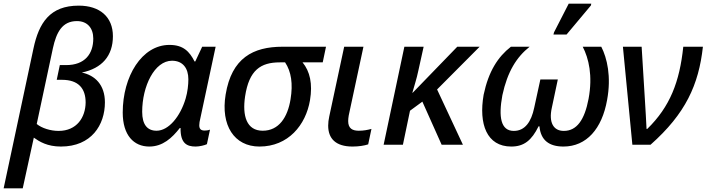

<svg xmlns="http://www.w3.org/2000/svg" viewBox="-46 -796 3886 1056"><path d="M-26 240H79L140 -39C171 -17 214 10 289 10C457 10 531 -109 531 -233C531 -330 476 -382 404 -397C515 -420 575 -489 575 -597C575 -703 503 -765 387 -765C229 -765 168 -671 138 -529ZM276 -76C232 -76 184 -91 156 -114L245 -531C264 -618 296 -680 377 -680C435 -680 467 -641 467 -584C467 -500 421 -438 318 -438H283L266 -357H295C386 -357 425 -309 425 -232C424 -151 377 -76 276 -76Z M775 10C849 10 900 -37 943 -92H947C946 -8 981 10 1030 10C1051 10 1080 3 1092 -3L1109 -83C1099 -79 1088 -78 1079 -78C1058 -78 1050 -88 1050 -107C1050 -118 1052 -130 1056 -146L1140 -539H1066L1028 -458H1024C996 -513 962 -549 886 -549C734 -549 629 -376 629 -177C629 -52 690 10 775 10ZM815 -77C764 -77 736 -111 736 -181C736 -322 804 -462 900 -462C960 -462 990 -420 990 -360C990 -330 986 -291 975 -254C946 -156 882 -77 815 -77Z M1381 10C1539 10 1636 -108 1659 -245C1674 -335 1659 -403 1618 -453H1729L1747 -539H1508C1346 -539 1228 -477 1195 -276C1167 -107 1242 10 1381 10ZM1399 -77C1310 -77 1286 -159 1302 -266C1324 -411 1388 -453 1493 -453H1522C1556 -402 1566 -335 1552 -250C1536 -151 1488 -77 1399 -77Z M1893 10C1927 10 1958 5 1979 -2L1997 -87C1974 -81 1954 -77 1927 -77C1893 -77 1869 -89 1869 -130C1869 -139 1870 -149 1872 -161L1953 -539H1847L1765 -156C1761 -138 1759 -121 1759 -105C1759 -35 1799 10 1893 10Z M2064 0H2170L2209 -187L2277 -237L2383 0H2500L2358 -304L2592 -539H2469L2224 -286H2222C2230 -316 2246 -363 2255 -408L2284 -539H2178Z M2998 -606H3070L3204 -766L3206 -776H3082L3001 -618ZM2766 10C2836 10 2878 -24 2916 -101H2921C2928 -24 2975 10 3053 10C3180 10 3265 -88 3293 -246C3317 -375 3293 -477 3261 -539H3159C3192 -475 3215 -380 3191 -252C3169 -136 3126 -76 3055 -76C2998 -76 2971 -122 2989 -203L3022 -359H2926L2892 -203C2876 -127 2842 -76 2780 -76C2708 -76 2695 -153 2717 -272C2745 -402 2795 -482 2867 -539H2764C2692 -483 2641 -403 2614 -275C2586 -114 2631 10 2766 10Z M3432 0H3532C3725 -171 3797 -330 3820 -539H3712C3692 -346 3639 -209 3514 -87H3510C3509 -127 3503 -203 3501 -246L3483 -539H3380Z"/></svg>

Font: Noto Sans Medium
Style: Italic
Weight: 500
Italic angle: -12°
Designer: Monotype Design Team
Foundry: Monotype Imaging Inc.
Version: Version 2.013